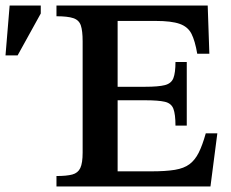

<svg xmlns="http://www.w3.org/2000/svg" viewBox="-33 -677 838 697"><path d="M731 0H172V-38Q209 -38 229.5 -43.5Q250 -49 258.5 -67Q267 -85 267 -123V-527Q267 -565 260.5 -584.5Q254 -604 233.5 -611Q213 -618 172 -618V-657H721L727 -482H683Q675 -529 662 -554.5Q649 -580 619 -590.5Q589 -601 532 -601H394V-362H494Q542 -362 565.5 -368Q589 -374 596.5 -393.5Q604 -413 604 -452H645V-221H604Q604 -262 596.5 -282Q589 -302 565.5 -307.5Q542 -313 494 -313H394V-55H516Q569 -55 602 -60.5Q635 -66 655 -81Q675 -96 688.5 -123Q702 -150 714 -193H756ZM31 -476H-13L2 -657H115V-628Z"/></svg>

Font: STIX Two Text SemiBold
Style: Regular
Weight: 600
Designer: Ross Mills, John Hudson & Paul Hanslow, Tiro Typeworks Ltd; with prior portions MicroPress Inc., and Coen Hoffman.
Foundry: Tiro Typeworks Ltd
Version: Version 2.13 b171